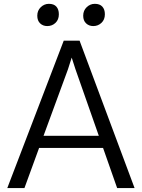

<svg xmlns="http://www.w3.org/2000/svg" viewBox="-20 -958 723 978"><path d="M104.5 0H17.1L304.7 -751H385.3L665.5 0H576.7L504.9 -204.6H179.2ZM326.2 -605 201.7 -266.1H483.4L364.3 -605.5L345.2 -664.6ZM455.1 -825.2Q433.1 -825.2 418.5 -839.1Q403.8 -853 403.8 -877.9Q403.8 -904.3 421.6 -921.4Q439.5 -938.5 462.9 -938.5Q488.3 -938.5 501.2 -924.3Q514.2 -910.2 514.2 -885.3Q514.2 -857.9 496.8 -841.6Q479.5 -825.2 455.1 -825.2ZM220.7 -825.2Q198.7 -825.2 184.3 -839.1Q169.9 -853 169.9 -877.9Q169.9 -904.3 187.7 -921.4Q205.6 -938.5 229 -938.5Q254.4 -938.5 267.1 -924.3Q279.8 -910.2 279.8 -885.3Q279.8 -857.9 262.7 -841.6Q245.6 -825.2 220.7 -825.2Z"/></svg>

Font: HaufeMerriweatherSansLt
Style: Regular
Weight: 300
Designer: Eben Sorkin
Foundry: Eben Sorkin
Version: Version 1.56